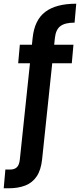

<svg xmlns="http://www.w3.org/2000/svg" viewBox="-72 -793 431 1035"><path d="M-52 222 -43 121H-18Q6 121 19 108.5Q32 96 35 66L104 -589Q114 -685 172 -729Q230 -773 339 -773L330 -671Q279 -671 254 -652.5Q229 -634 224 -589L155 66Q149 123 126 157.5Q103 192 64.5 207Q26 222 -26 222ZM26 -452 35 -552H324L315 -452Z"/></svg>

Font: DM Sans 9pt
Style: Semibold
Weight: 600
Designer: Colophon Foundry, Jonny Pinhorn
Foundry: Colophon Foundry
Version: Version 4.004;gftools[0.9.30]